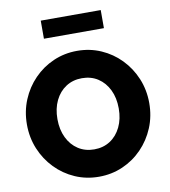

<svg xmlns="http://www.w3.org/2000/svg" viewBox="-112 -1176 1137 1286"><g transform="rotate(-10 457.0 -533.0)"><path d="M457 16Q543.5 16 619 -17Q694.5 -50 751.5 -108.8Q808.5 -167.5 840.8 -245.2Q873 -323 873 -412Q873 -501 840.8 -578.8Q808.5 -656.5 751.5 -715.2Q694.5 -774 619 -807Q543.5 -840 457 -840Q370.5 -840 295 -807Q219.5 -774 162.5 -715.2Q105.5 -656.5 73.2 -578.8Q41 -501 41 -412Q41 -323 73.2 -245.2Q105.5 -167.5 162.5 -108.8Q219.5 -50 295 -17Q370.5 16 457 16ZM457 -170Q395.5 -170 348.5 -200.5Q301.5 -231 275 -285.8Q248.5 -340.5 248.5 -412Q248.5 -484 275 -538.5Q301.5 -593 348.5 -623.5Q395.5 -654 457 -654Q519 -654 565.8 -623.5Q612.5 -593 639 -538.5Q665.5 -484 665.5 -412Q665.5 -340.5 639 -285.8Q612.5 -231 565.8 -200.5Q519 -170 457 -170ZM253 -958.5H661V-1081.5H253Z"/></g></svg>

Font: Spartan ExtraBold
Style: Regular
Weight: 800
Designer: Matt Bailey, Mirko Velimirovic
Foundry: Matt Bailey
Version: Version 1.003; ttfautohint (v1.8.3)